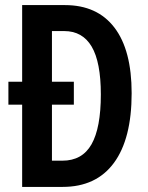

<svg xmlns="http://www.w3.org/2000/svg" viewBox="-20 -734 583 754"><path d="M235 -714Q362 -714 429.5 -625.5Q497 -537 497 -368Q497 -189 427.5 -94.5Q358 0 226 0H67V-323H13V-413H67V-714ZM232 -612H184V-413H270V-323H184V-103H225Q303 -103 339.5 -167.5Q376 -232 376 -363Q376 -490 340 -551Q304 -612 232 -612Z"/></svg>

Font: Noto Sans Thai Looped ExtraCondensed SemiBold
Style: Regular
Weight: 600
Width: 2
Designer: Sasikarn Vongin, Ben Mitchell
Foundry: The Fontpad Ltd
Version: Version 1.001; ttfautohint (v1.8.4.7-5d5b)